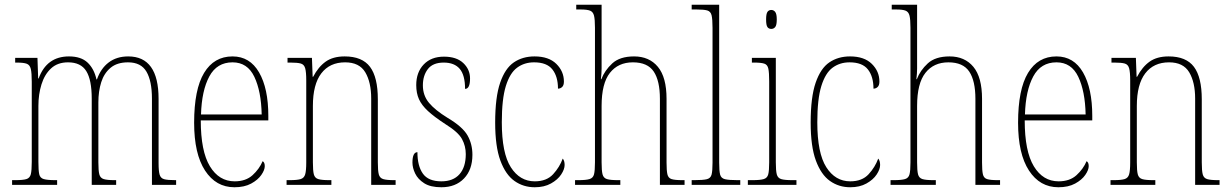

<svg xmlns="http://www.w3.org/2000/svg" viewBox="-20 -780 5190 810"><path d="M31 0V-20H44Q77 -20 91.5 -24.5Q106 -29 110 -45Q114 -61 114 -97V-435Q114 -472 110 -489Q106 -506 93 -511Q80 -516 50 -516H44V-536H138L141 -449H143Q177 -542 271 -542Q322 -542 349.5 -516Q377 -490 387 -445H389Q405 -491 438.5 -516.5Q472 -542 521 -542Q649 -542 649 -363V-92Q649 -58 653.5 -43Q658 -28 672.5 -24Q687 -20 719 -20H723V0H621V-364Q621 -438 598 -477.5Q575 -517 520 -517Q474 -517 446.5 -494Q419 -471 407 -433Q395 -395 395 -348V-95Q395 -60 399 -44.5Q403 -29 417.5 -24.5Q432 -20 463 -20H470V0H367V-364Q367 -443 344 -480Q321 -517 267 -517Q223 -517 195.5 -491.5Q168 -466 155 -424Q142 -382 142 -333V-97Q142 -61 145.5 -45Q149 -29 164.5 -24.5Q180 -20 214 -20H221V0Z M969 10Q891 10 845 -60.5Q799 -131 799 -262Q799 -403 841 -472.5Q883 -542 961 -542Q1034 -542 1073 -474.5Q1112 -407 1112 -291V-272H827Q827 -142 865.5 -78.5Q904 -15 970 -15Q1017 -15 1045.5 -41Q1074 -67 1088 -100Q1097 -95 1097 -79Q1097 -63 1082.5 -42Q1068 -21 1039.5 -5.5Q1011 10 969 10ZM1084 -297Q1082 -395 1053 -456Q1024 -517 961 -517Q895 -517 863 -457.5Q831 -398 828 -297Z M1189 0V-20H1202Q1234 -20 1248.5 -24.5Q1263 -29 1267.5 -44.5Q1272 -60 1272 -95V-441Q1272 -476 1267.5 -492Q1263 -508 1249 -512Q1235 -516 1205 -516H1193V-536H1296L1299 -456H1301Q1323 -498 1354 -520Q1385 -542 1434 -542Q1508 -542 1541 -498Q1574 -454 1574 -361V-95Q1574 -60 1578 -44.5Q1582 -29 1596.5 -24.5Q1611 -20 1642 -20H1649V0H1546V-364Q1546 -433 1521 -475Q1496 -517 1436 -517Q1371 -517 1335.5 -470.5Q1300 -424 1300 -333V-95Q1300 -60 1304 -44.5Q1308 -29 1322.5 -24.5Q1337 -20 1369 -20H1378V0Z M1842 10Q1796 10 1769.5 -7Q1743 -24 1731.5 -48Q1720 -72 1720 -94Q1720 -138 1741 -138Q1741 -80 1764 -47.5Q1787 -15 1842 -15Q1892 -15 1918.5 -45Q1945 -75 1945 -130Q1945 -164 1929 -193.5Q1913 -223 1858 -257Q1812 -287 1785.5 -311.5Q1759 -336 1747.5 -361.5Q1736 -387 1736 -421Q1736 -475 1767.5 -508Q1799 -541 1853 -541Q1906 -541 1934.5 -514Q1963 -487 1963 -449Q1963 -405 1942 -405Q1942 -463 1919.5 -489.5Q1897 -516 1852 -516Q1806 -516 1785 -488.5Q1764 -461 1764 -420Q1764 -377 1790 -346Q1816 -315 1868 -283Q1932 -245 1952.5 -208.5Q1973 -172 1973 -127Q1973 -64 1937.5 -27Q1902 10 1842 10Z M2236 10Q2188 10 2150.5 -16.5Q2113 -43 2091 -102.5Q2069 -162 2069 -263Q2069 -370 2090 -431Q2111 -492 2148 -517Q2185 -542 2235 -542Q2295 -542 2327 -510.5Q2359 -479 2359 -436Q2359 -420 2351.5 -413Q2344 -406 2334 -406Q2334 -457 2310.5 -487Q2287 -517 2233 -517Q2192 -517 2161.5 -494.5Q2131 -472 2114 -417Q2097 -362 2097 -264Q2097 -134 2135 -74.5Q2173 -15 2236 -15Q2286 -15 2313.5 -45Q2341 -75 2354 -111Q2362 -102 2362 -84Q2362 -66 2347.5 -44Q2333 -22 2304.5 -6Q2276 10 2236 10Z M2406 0V-20H2420Q2452 -20 2467 -24.5Q2482 -29 2486 -44.5Q2490 -60 2490 -95V-663Q2490 -698 2486 -714Q2482 -730 2469.5 -735Q2457 -740 2430 -740H2411V-760H2518V-491Q2518 -471 2515 -446H2517Q2531 -483 2563 -512.5Q2595 -542 2655 -542Q2719 -542 2755.5 -498Q2792 -454 2792 -363V-94Q2792 -61 2795.5 -45Q2799 -29 2813 -24.5Q2827 -20 2858 -20H2868V0H2764V-363Q2764 -439 2738 -478Q2712 -517 2650 -517Q2588 -517 2553 -472.5Q2518 -428 2518 -333V-95Q2518 -60 2522 -44.5Q2526 -29 2540.5 -24.5Q2555 -20 2587 -20H2597V0Z M2898 0V-20H2909Q2946 -20 2962 -24Q2978 -28 2982 -43.5Q2986 -59 2986 -94V-662Q2986 -699 2982 -715.5Q2978 -732 2963.5 -736Q2949 -740 2919 -740H2898V-760H3014V-94Q3014 -59 3018 -43.5Q3022 -28 3038.5 -24Q3055 -20 3091 -20H3103V0Z M3234 -658Q3223 -658 3217.5 -666Q3212 -674 3212 -698Q3212 -721 3217.5 -729.5Q3223 -738 3234 -738Q3244 -738 3250.5 -729.5Q3257 -721 3257 -698Q3257 -674 3250.5 -666Q3244 -658 3234 -658ZM3135 0V-20H3155Q3187 -20 3202 -24.5Q3217 -29 3221 -44.5Q3225 -60 3225 -95V-437Q3225 -473 3221.5 -490Q3218 -507 3204.5 -511.5Q3191 -516 3161 -516H3152V-536H3253V-95Q3253 -60 3257 -44.5Q3261 -29 3275.5 -24.5Q3290 -20 3322 -20H3340V0Z M3567 10Q3519 10 3481.5 -16.5Q3444 -43 3422 -102.5Q3400 -162 3400 -263Q3400 -370 3421 -431Q3442 -492 3479 -517Q3516 -542 3566 -542Q3626 -542 3658 -510.5Q3690 -479 3690 -436Q3690 -420 3682.5 -413Q3675 -406 3665 -406Q3665 -457 3641.5 -487Q3618 -517 3564 -517Q3523 -517 3492.5 -494.5Q3462 -472 3445 -417Q3428 -362 3428 -264Q3428 -134 3466 -74.5Q3504 -15 3567 -15Q3617 -15 3644.5 -45Q3672 -75 3685 -111Q3693 -102 3693 -84Q3693 -66 3678.5 -44Q3664 -22 3635.5 -6Q3607 10 3567 10Z M3737 0V-20H3751Q3783 -20 3798 -24.5Q3813 -29 3817 -44.5Q3821 -60 3821 -95V-663Q3821 -698 3817 -714Q3813 -730 3800.5 -735Q3788 -740 3761 -740H3742V-760H3849V-491Q3849 -471 3846 -446H3848Q3862 -483 3894 -512.5Q3926 -542 3986 -542Q4050 -542 4086.5 -498Q4123 -454 4123 -363V-94Q4123 -61 4126.5 -45Q4130 -29 4144 -24.5Q4158 -20 4189 -20H4199V0H4095V-363Q4095 -439 4069 -478Q4043 -517 3981 -517Q3919 -517 3884 -472.5Q3849 -428 3849 -333V-95Q3849 -60 3853 -44.5Q3857 -29 3871.5 -24.5Q3886 -20 3918 -20H3928V0Z M4445 10Q4367 10 4321 -60.5Q4275 -131 4275 -262Q4275 -403 4317 -472.5Q4359 -542 4437 -542Q4510 -542 4549 -474.5Q4588 -407 4588 -291V-272H4303Q4303 -142 4341.5 -78.5Q4380 -15 4446 -15Q4493 -15 4521.5 -41Q4550 -67 4564 -100Q4573 -95 4573 -79Q4573 -63 4558.5 -42Q4544 -21 4515.5 -5.5Q4487 10 4445 10ZM4560 -297Q4558 -395 4529 -456Q4500 -517 4437 -517Q4371 -517 4339 -457.5Q4307 -398 4304 -297Z M4665 0V-20H4678Q4710 -20 4724.5 -24.5Q4739 -29 4743.5 -44.5Q4748 -60 4748 -95V-441Q4748 -476 4743.5 -492Q4739 -508 4725 -512Q4711 -516 4681 -516H4669V-536H4772L4775 -456H4777Q4799 -498 4830 -520Q4861 -542 4910 -542Q4984 -542 5017 -498Q5050 -454 5050 -361V-95Q5050 -60 5054 -44.5Q5058 -29 5072.5 -24.5Q5087 -20 5118 -20H5125V0H5022V-364Q5022 -433 4997 -475Q4972 -517 4912 -517Q4847 -517 4811.5 -470.5Q4776 -424 4776 -333V-95Q4776 -60 4780 -44.5Q4784 -29 4798.5 -24.5Q4813 -20 4845 -20H4854V0Z"/></svg>

Font: Noto Serif Tamil Condensed Thin
Style: Regular
Weight: 100
Width: 3
Designer: Indian Type Foundry, Tom Grace, and the Monotype Design Team
Foundry: Monotype Imaging Inc.
Version: Version 2.004; ttfautohint (v1.8.4.7-5d5b)